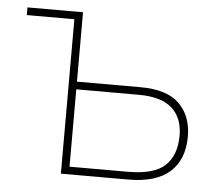

<svg xmlns="http://www.w3.org/2000/svg" viewBox="-44 -576 703 623"><g transform="rotate(5 308.0 -264.0)"><path d="M202 -528V-302H409Q496 -302 536 -262Q576 -222 576 -156Q576 -81 531 -40.5Q486 0 395 0H176V-503H21V-528ZM405 -277H202V-25H391Q478 -25 513.5 -59Q549 -93 549 -157Q549 -214 514 -245.5Q479 -277 405 -277Z"/></g></svg>

Font: Noto Sans Thin
Style: Regular
Weight: 100
Designer: Monotype Design Team
Foundry: Monotype Imaging Inc.
Version: Version 2.007